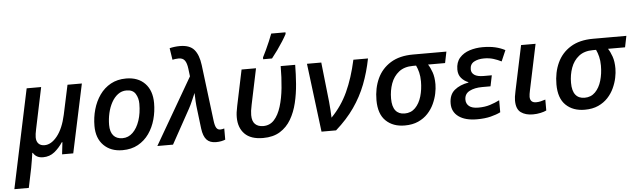

<svg xmlns="http://www.w3.org/2000/svg" viewBox="-85 -1034 5005 1507"><g transform="rotate(-5 2418.0 -280.5)"><path d="M-26.9 239.7 138.2 -540.5H252.4L184.1 -214.4Q175.3 -174.3 175.3 -150.9Q175.3 -119.1 192.1 -101.3Q209 -83.5 239.7 -83.5Q292.5 -83.5 339.6 -142.3Q386.7 -201.2 410.2 -308.1L460 -540.5H573.2L458 0H370.1L380.9 -94.7H376Q348.1 -51.8 310.1 -21Q272 9.8 220.2 9.8Q166 9.8 142.1 -31.7H138.2Q134.8 -8.8 129.4 25.9Q124 60.5 119.1 85L86.9 239.7Z M846.2 8.8Q753.4 8.8 698 -46.9Q642.6 -102.5 642.6 -199.2Q642.6 -266.6 660.4 -329.3Q678.2 -392.1 713.4 -441.9Q748.5 -491.7 800.8 -520.5Q853 -549.3 921.9 -549.3Q1016.1 -549.3 1070.3 -492.9Q1124.5 -436.5 1124.5 -337.9Q1124.5 -272 1107.4 -210Q1090.3 -147.9 1055.7 -98.6Q1021 -49.3 968.8 -20.3Q916.5 8.8 846.2 8.8ZM854.5 -85Q900.4 -85 935.1 -118.7Q969.7 -152.3 989.3 -210.7Q1008.8 -269 1008.8 -342.8Q1008.8 -387.2 988 -421.4Q967.3 -455.6 917 -455.6Q878.9 -455.6 849.4 -433.3Q819.8 -411.1 799.3 -373.8Q778.8 -336.4 768.3 -290.5Q757.8 -244.6 757.8 -197.3Q757.8 -143.1 782.5 -114Q807.1 -85 854.5 -85Z M1582.5 9.8Q1533.7 9.8 1508.3 -18.1Q1482.9 -45.9 1475.1 -106.4L1456.5 -259.8Q1452.6 -288.1 1450.4 -324Q1448.2 -359.9 1447.8 -389.2Q1435.1 -361.3 1422.4 -330.8Q1409.7 -300.3 1394 -271.5L1244.1 0H1120.6L1423.3 -522.5L1416 -582Q1410.6 -627.4 1395 -648.7Q1379.4 -669.9 1347.2 -669.9Q1333.5 -669.9 1320.8 -668.2Q1308.1 -666.5 1297.9 -664.1L1283.7 -756.3Q1300.8 -760.7 1321.8 -763.4Q1342.8 -766.1 1364.3 -766.1Q1442.4 -766.1 1477.5 -724.6Q1512.7 -683.1 1522.9 -602.5L1577.6 -161.1Q1582.5 -119.6 1593.3 -102.8Q1604 -85.9 1623.5 -85.9Q1629.9 -85.9 1638.4 -87.2Q1647 -88.4 1655.8 -91.3V-3.4Q1643.1 2 1624.3 5.9Q1605.5 9.8 1582.5 9.8Z M1953.6 9.8Q1856.9 9.8 1809.1 -38.8Q1761.2 -87.4 1761.2 -169.9Q1761.2 -189 1763.7 -209Q1766.1 -229 1772.5 -258.8L1831.5 -540.5H1945.3L1886.2 -258.3Q1879.9 -230 1877.7 -211.4Q1875.5 -192.9 1875.5 -177.2Q1875.5 -128.9 1898.7 -106.2Q1921.9 -83.5 1963.4 -83.5Q2014.6 -83.5 2048.8 -120.8Q2083 -158.2 2103 -222.7Q2123 -287.1 2131.3 -369.1Q2139.6 -451.2 2139.6 -540.5H2253.9Q2253.4 -467.8 2247.6 -390.6Q2241.7 -313.5 2224.6 -241.9Q2207.5 -170.4 2174.3 -113.8Q2141.1 -57.1 2087.2 -23.7Q2033.2 9.8 1953.6 9.8ZM2007.3 -606V-620.1Q2020 -644 2034.9 -676.3Q2049.8 -708.5 2064 -741.5Q2078.1 -774.4 2087.9 -801.3H2200.2V-788.6Q2188 -765.1 2168 -733.4Q2147.9 -701.7 2124.3 -668.5Q2100.6 -635.3 2077.1 -606Z M2414.1 0 2346.7 -540.5H2459.5L2493.7 -228.5Q2497.1 -196.3 2499 -163.3Q2501 -130.4 2502 -102.5Q2583 -185.1 2632.1 -291.5Q2681.2 -397.9 2712.4 -540.5H2827.6Q2806.6 -433.6 2770.3 -339.6Q2733.9 -245.6 2675.3 -161.6Q2616.7 -77.6 2528.8 0Z M3069.8 8.8Q2977.5 8.8 2921.4 -45.2Q2865.2 -99.1 2865.2 -208.5Q2865.2 -303.2 2899.9 -378.2Q2934.6 -453.1 3005.1 -496.8Q3075.7 -540.5 3182.6 -540.5H3445.3L3427.2 -451.7H3293Q3310.1 -426.3 3323.7 -387.5Q3337.4 -348.6 3337.4 -292.5Q3337.4 -259.8 3329.1 -219.7Q3320.8 -179.7 3302.2 -139.4Q3283.7 -99.1 3252.7 -65.7Q3221.7 -32.2 3176.5 -11.7Q3131.3 8.8 3069.8 8.8ZM3077.1 -85Q3127.4 -85 3160.6 -118.7Q3193.8 -152.3 3210 -207Q3226.1 -261.7 3226.1 -325.2Q3226.1 -364.7 3218.3 -396.2Q3210.4 -427.7 3198.7 -451.7H3174.3Q3105.5 -451.7 3062.7 -417.7Q3020 -383.8 3000.2 -328.9Q2980.5 -273.9 2980.5 -210.9Q2980.5 -147.5 3005.4 -116.2Q3030.3 -85 3077.1 -85Z M3639.2 9.8Q3546.4 9.8 3494.6 -27.8Q3442.9 -65.4 3442.9 -130.9Q3442.9 -201.2 3486.1 -236.6Q3529.3 -272 3596.2 -283.2V-286.6Q3563.5 -299.3 3541 -325.7Q3518.6 -352.1 3518.6 -392.6Q3518.6 -449.7 3549.1 -484.4Q3579.6 -519 3628.2 -534.7Q3676.8 -550.3 3731 -550.3Q3787.6 -550.3 3830.3 -540.3Q3873 -530.3 3907.7 -511.7L3870.6 -425.8Q3842.3 -440.4 3808.8 -450.9Q3775.4 -461.4 3734.9 -461.4Q3687.5 -461.4 3655.5 -443.6Q3623.5 -425.8 3623.5 -384.8Q3623.5 -356.9 3647.2 -340.6Q3670.9 -324.2 3721.2 -324.2H3784.2L3766.6 -238.8H3701.7Q3640.6 -238.8 3600.8 -218Q3561 -197.3 3561 -151.4Q3561 -119.6 3584.5 -100.1Q3607.9 -80.6 3657.7 -80.6Q3709.5 -80.6 3750.2 -93.8Q3791 -106.9 3824.7 -124V-29.3Q3793 -13.2 3746.8 -1.7Q3700.7 9.8 3639.2 9.8Z M4079.1 9.8Q4021 9.8 3984.6 -16.8Q3948.2 -43.5 3948.2 -110.8Q3948.2 -124 3950.4 -141.1Q3952.6 -158.2 3958.5 -184.6L4033.7 -540.5H4147.9L4071.8 -178.7Q4068.8 -165 4066.9 -152.3Q4064.9 -139.6 4064.9 -129.9Q4064.9 -107.9 4076.4 -95.5Q4087.9 -83 4112.8 -83Q4130.9 -83 4147.9 -86.9Q4165 -90.8 4186 -97.7V-11.7Q4168.5 -2.9 4139.4 3.4Q4110.4 9.8 4079.1 9.8Z M4487.8 8.8Q4395.5 8.8 4339.4 -45.2Q4283.2 -99.1 4283.2 -208.5Q4283.2 -303.2 4317.9 -378.2Q4352.5 -453.1 4423.1 -496.8Q4493.7 -540.5 4600.6 -540.5H4863.3L4845.2 -451.7H4710.9Q4728 -426.3 4741.7 -387.5Q4755.4 -348.6 4755.4 -292.5Q4755.4 -259.8 4747.1 -219.7Q4738.8 -179.7 4720.2 -139.4Q4701.7 -99.1 4670.7 -65.7Q4639.6 -32.2 4594.5 -11.7Q4549.3 8.8 4487.8 8.8ZM4495.1 -85Q4545.4 -85 4578.6 -118.7Q4611.8 -152.3 4627.9 -207Q4644 -261.7 4644 -325.2Q4644 -364.7 4636.2 -396.2Q4628.4 -427.7 4616.7 -451.7H4592.3Q4523.4 -451.7 4480.7 -417.7Q4438 -383.8 4418.2 -328.9Q4398.4 -273.9 4398.4 -210.9Q4398.4 -147.5 4423.3 -116.2Q4448.2 -85 4495.1 -85Z"/></g></svg>

Font: Open Sans SemiBold
Style: Italic
Weight: 600
Italic angle: -12°
Designer: Monotype Design Team
Foundry: Monotype Imaging Inc.
Version: Version 3.003; ttfautohint (v1.8.4)